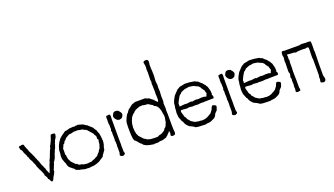

<svg xmlns="http://www.w3.org/2000/svg" viewBox="-69 -1340 3270 1878"><g transform="rotate(-20 1566.5 -401.0)"><path d="M276 -102V-86Q275 -86 265 -62Q264 -59 259.5 -52.5Q255 -46 253 -42Q250 -39 243.5 -21Q237 -3 226 -1Q222 -1 219.5 -2Q217 -3 215 -6.5Q213 -10 212 -11Q211 -12 209 -18L207 -23Q204 -29 194 -39Q194 -48 191 -55Q188 -62 181.5 -71Q175 -80 174 -83V-96Q172 -100 167.5 -111.5Q163 -123 160 -129Q158 -133 153 -144Q148 -155 144 -159Q142 -161 142 -170Q137 -172 138 -176Q135 -178 133.5 -184.5Q132 -191 130 -192Q130 -198 128 -206Q112 -237 108 -253Q106 -257 100.5 -265Q95 -273 92 -280Q89 -287 89 -296Q88 -299 84 -303Q80 -307 79 -308Q80 -313 78 -321Q74 -325 69.5 -337.5Q65 -350 60 -354Q60 -357 52 -381Q51 -385 45 -391Q39 -397 37 -400Q32 -424 32 -428Q40 -438 54 -434Q62 -441 81 -436Q84 -432 92 -405Q108 -370 112 -353Q118 -344 123 -330Q125 -328 127 -324L130 -321Q130 -320 131 -315Q132 -310 133 -308Q135 -304 141 -296Q144 -280 157 -256Q157 -255 158 -251Q159 -247 160 -245Q160 -244 162.5 -241.5Q165 -239 166 -237Q166 -236 166 -233.5Q166 -231 166 -230L170 -226Q173 -221 172 -217Q174 -213 178.5 -198.5Q183 -184 188 -178Q199 -148 205 -140Q205 -135 207 -127Q211 -120 216.5 -105.5Q222 -91 224 -86Q228 -86 229 -88Q230 -90 230.5 -94Q231 -98 232 -99L239 -113Q240 -116 244.5 -133Q249 -150 253 -159Q254 -162 258 -170.5Q262 -179 265 -186.5Q268 -194 268 -201Q279 -218 293 -257.5Q307 -297 317 -313Q317 -316 319 -321Q321 -326 320 -330Q327 -338 335.5 -356.5Q344 -375 347 -381Q353 -401 357 -409Q361 -427 368 -436Q383 -440 404 -434Q407 -434 409 -430Q411 -420 406.5 -408.5Q402 -397 402 -392Q389 -377 385 -364Q379 -343 374 -338Q375 -329 369 -317.5Q363 -306 363 -297Q359 -294 355 -285.5Q351 -277 350 -275Q350 -269 346 -263Q345 -262 344 -257.5Q343 -253 341 -252Q325 -209 324 -203Q315 -192 313 -184Q310 -183 307 -175.5Q304 -168 300 -167Q301 -163 299.5 -158Q298 -153 298 -151Q293 -144 287 -126.5Q281 -109 276 -102Z M474 -395 510 -420Q519 -420 527.5 -421.5Q536 -423 546 -426.5Q556 -430 561 -431Q567 -429 584.5 -432Q602 -435 608 -430Q612 -429 614.5 -431.5Q617 -434 620 -434Q637 -432 647 -436Q656 -434 696 -422Q702 -419 714.5 -410Q727 -401 736 -398Q741 -390 756 -378.5Q771 -367 777 -360Q780 -354 781 -354Q792 -332 802 -323Q803 -313 810.5 -297Q818 -281 819 -271Q824 -241 825 -209Q827 -209 827 -207L822 -171Q821 -167 819.5 -162.5Q818 -158 816 -152.5Q814 -147 813 -144L808 -116Q794 -98 788 -88Q787 -84 782.5 -80.5Q778 -77 778 -74L770 -58Q760 -53 744 -41.5Q728 -30 721 -26Q700 -15 661 -6Q651 -7 632.5 -4Q614 -1 609 -1Q603 -1 589 -3H567Q560 -4 542 -10Q524 -16 513 -15Q503 -21 483 -26Q482 -28 476.5 -32.5Q471 -37 471 -42Q465 -45 455 -53Q450 -58 440 -66Q430 -74 425 -78Q424 -82 414 -100Q412 -102 412 -108Q412 -114 411 -116Q402 -132 389 -174Q389 -196 387 -204Q390 -214 391 -237Q392 -260 392 -264Q394 -268 400 -291.5Q406 -315 414 -323Q414 -330 423 -341Q426 -344 441 -367Q443 -369 454.5 -379.5Q466 -390 474 -395ZM780 -241V-272Q766 -284 765 -299Q760 -304 741.5 -326Q723 -348 712 -359Q708 -359 694 -366Q680 -373 674 -378Q645 -380 630 -386Q624 -386 608.5 -385Q593 -384 589 -386Q562 -376 535 -376Q517 -364 497 -354Q486 -337 469 -326Q469 -323 466.5 -318.5Q464 -314 464 -312Q459 -307 447 -299Q448 -291 442.5 -282.5Q437 -274 436 -272L435 -267Q434 -262 433 -260Q436 -253 433 -206Q433 -202 436 -198.5Q439 -195 439 -192Q438 -182 441.5 -168.5Q445 -155 445 -151Q455 -136 460 -122Q464 -116 476.5 -104.5Q489 -93 494 -85L513 -77Q518 -69 527 -64Q560 -60 570 -51Q577 -52 587.5 -49.5Q598 -47 605 -47Q642 -52 652 -51Q668 -61 691 -67Q701 -77 713 -78Q720 -87 726 -89Q732 -100 750 -116Q757 -136 769 -144Q771 -153 776 -167Q781 -181 783 -187Q782 -195 783 -202.5Q784 -210 786 -218Q788 -226 789 -231Q789 -233 788 -233Q787 -235 783.5 -236.5Q780 -238 780 -241Z M1093 -385Q1092 -379 1089 -371.5Q1086 -364 1083 -360L1080 -355Q1078 -354 1075 -351.5Q1072 -349 1063.5 -346Q1055 -343 1048 -343Q1027 -344 1012 -365Q999 -381 1001 -398Q1002 -405 1009 -415.5Q1016 -426 1018 -430Q1021 -430 1026 -433Q1031 -436 1034 -436Q1038 -437 1065 -431L1073 -422Q1081 -414 1084 -409Q1084 -406 1089 -399Q1094 -392 1093 -385ZM979 -346V-318V-228Q978 -205 979 -163Q980 -121 980 -110Q980 -108 979 -100Q978 -92 979 -88Q979 -82 980 -64Q981 -46 980 -36Q981 -33 983 -28.5Q985 -24 985 -21V-17Q985 -12 982.5 -9Q980 -6 972.5 -3Q965 0 964 1Q944 1 933 -12Q932 -21 939 -39Q938 -46 939 -70.5Q940 -95 938 -103Q937 -107 939 -112Q941 -117 941 -119Q939 -125 939.5 -143Q940 -161 936 -165Q940 -178 938 -207.5Q936 -237 938 -252L934 -271Q934 -274 937 -279Q940 -284 939 -288Q938 -296 938 -310Q938 -324 938 -332L934 -346Q934 -348 935 -351Q936 -354 936 -356Q936 -358 935 -361Q934 -364 934 -365Q934 -366 935 -369.5Q936 -373 936 -375Q933 -408 938 -420Q942 -420 950.5 -422Q959 -424 963 -424.5Q967 -425 975 -423Q979 -416 980 -408.5Q981 -401 980 -388.5Q979 -376 979 -373Q979 -369 979 -364Q979 -359 979 -353.5Q979 -348 979 -346Z M1512 -671V-660Q1514 -643 1512 -622Q1512 -614 1510.5 -599Q1509 -584 1509 -577Q1509 -568 1511.5 -553Q1514 -538 1514 -531Q1514 -528 1513 -522Q1512 -516 1512 -512Q1512 -504 1513 -489Q1514 -474 1514 -466Q1514 -459 1512.5 -443Q1511 -427 1511 -419Q1511 -410 1512 -394.5Q1513 -379 1512.5 -367.5Q1512 -356 1508 -347Q1508 -346 1509.5 -322.5Q1511 -299 1511 -288Q1511 -284 1510 -278Q1509 -272 1509 -269Q1509 -263 1510 -250.5Q1511 -238 1511 -231Q1510 -203 1511 -175Q1511 -165 1511 -116Q1511 -67 1515 -44Q1514 -42 1513 -33Q1512 -24 1509 -22Q1501 -16 1486 -16Q1471 -16 1467 -25Q1466 -29 1466.5 -31.5Q1467 -34 1468.5 -39Q1470 -44 1470 -47Q1470 -61 1467 -72Q1462 -72 1459.5 -65.5Q1457 -59 1456 -58Q1449 -56 1442 -46Q1435 -36 1429 -34Q1427 -33 1423 -28.5Q1419 -24 1416 -22Q1389 -16 1381 -11Q1375 -12 1364 -10Q1353 -8 1347 -9Q1324 -1 1296 -4Q1292 -5 1290 -4.5Q1288 -4 1285.5 -2.5Q1283 -1 1281 -1Q1276 -4 1262.5 -5.5Q1249 -7 1246 -8Q1241 -9 1231.5 -12Q1222 -15 1216 -16Q1198 -26 1188 -30Q1186 -30 1184 -34Q1182 -38 1180 -39Q1179 -41 1176 -43.5Q1173 -46 1172 -49Q1168 -50 1165 -52.5Q1162 -55 1159 -58.5Q1156 -62 1154 -64Q1152 -66 1140.5 -80Q1129 -94 1121 -99Q1104 -106 1102.5 -203Q1101 -300 1110 -312Q1111 -317 1115.5 -325.5Q1120 -334 1121 -339Q1123 -344 1128 -351.5Q1133 -359 1134 -364Q1146 -373 1167 -405Q1176 -411 1191.5 -423.5Q1207 -436 1214 -441Q1244 -450 1251 -454Q1269 -453 1304 -453.5Q1339 -454 1355 -454Q1358 -453 1365.5 -449Q1373 -445 1379 -443Q1385 -441 1392 -441Q1393 -438 1399.5 -434Q1406 -430 1408 -427Q1410 -424 1417 -420Q1424 -416 1426 -414Q1428 -411 1434.5 -404.5Q1441 -398 1444 -394Q1446 -393 1449 -389Q1452 -385 1454 -384Q1461 -376 1463 -378Q1468 -387 1469 -399.5Q1470 -412 1468.5 -431.5Q1467 -451 1467 -458Q1467 -462 1467.5 -471Q1468 -480 1468 -485Q1468 -490 1467.5 -498Q1467 -506 1467 -511Q1467 -548 1465 -559Q1464 -565 1466 -571.5Q1468 -578 1468 -581Q1469 -586 1467 -593Q1465 -600 1465 -604Q1467 -631 1467 -685Q1465 -701 1465 -708Q1465 -714 1466.5 -728Q1468 -742 1467 -750Q1467 -756 1463.5 -768.5Q1460 -781 1460 -788Q1465 -793 1465 -796Q1470 -802 1485 -802Q1498 -804 1504 -799Q1519 -786 1509 -752V-720Q1509 -712 1510.5 -696Q1512 -680 1512 -671ZM1463 -291Q1456 -305 1456 -310Q1447 -324 1446 -329Q1441 -333 1433 -343Q1431 -344 1424.5 -348Q1418 -352 1413 -353Q1410 -360 1405 -365Q1396 -369 1381.5 -378.5Q1367 -388 1363 -391Q1357 -392 1337.5 -393Q1318 -394 1309 -399Q1305 -397 1277 -397Q1273 -396 1265.5 -393Q1258 -390 1254 -389Q1245 -384 1230 -380Q1222 -368 1213 -367Q1212 -363 1208.5 -359.5Q1205 -356 1199.5 -353Q1194 -350 1192 -348Q1191 -347 1190 -345Q1189 -343 1188 -342Q1183 -337 1177 -329Q1172 -324 1172 -321Q1156 -291 1150 -258Q1151 -246 1147 -228Q1150 -186 1150 -184Q1150 -183 1152.5 -174.5Q1155 -166 1154 -159Q1162 -150 1167 -132Q1174 -124 1188.5 -109Q1203 -94 1210 -86Q1218 -85 1238 -69Q1245 -68 1255 -64.5Q1265 -61 1270 -60Q1321 -56 1345 -58Q1356 -63 1364 -68Q1381 -69 1397 -78Q1413 -87 1424 -96Q1425 -98 1428.5 -104Q1432 -110 1433 -113Q1442 -117 1449 -126Q1451 -134 1457 -146Q1463 -158 1465 -164Q1469 -196 1473 -208Q1473 -210 1473 -225.5Q1473 -241 1471 -241Q1471 -247 1463 -291Z M1983 -298V-285Q1983 -283 1984 -277.5Q1985 -272 1984 -269Q1983 -266 1980 -263Q1980 -260 1983 -258Q1986 -256 1986 -254Q1988 -253 1988 -248.5Q1988 -244 1989 -243Q1990 -232 1985 -225Q1959 -224 1906 -224Q1882 -224 1879 -222Q1866 -224 1859.5 -224Q1853 -224 1839 -222Q1825 -220 1819 -220Q1813 -220 1801 -221Q1789 -222 1783 -222Q1780 -222 1774.5 -221Q1769 -220 1767 -220Q1762 -220 1750 -222Q1738 -224 1732 -224Q1727 -224 1718 -222Q1709 -220 1707 -220Q1698 -220 1677.5 -222.5Q1657 -225 1646 -224Q1636 -217 1645 -191.5Q1654 -166 1654 -157Q1655 -153 1660.5 -147Q1666 -141 1668 -138Q1670 -133 1672 -123Q1688 -108 1698 -93Q1722 -76 1740 -68Q1755 -68 1770 -63Q1796 -63 1806 -60Q1831 -60 1849 -66Q1863 -71 1887 -85Q1890 -86 1896.5 -91Q1903 -96 1907 -98Q1923 -121 1929 -127Q1935 -150 1948 -164Q1972 -161 1985 -148Q1987 -137 1974 -104Q1971 -100 1959.5 -89.5Q1948 -79 1945 -71Q1945 -63 1933.5 -50Q1922 -37 1915 -36Q1911 -34 1900.5 -29Q1890 -24 1884 -21.5Q1878 -19 1867.5 -17Q1857 -15 1846 -16Q1843 -16 1837.5 -13.5Q1832 -11 1828 -11Q1819 -12 1779.5 -12.5Q1740 -13 1724 -19Q1721 -19 1717.5 -23Q1714 -27 1712 -28Q1710 -29 1705 -31.5Q1700 -34 1698 -36Q1692 -38 1682.5 -43.5Q1673 -49 1668 -50Q1666 -52 1659.5 -58Q1653 -64 1651 -66.5Q1649 -69 1644 -75Q1639 -81 1636.5 -85.5Q1634 -90 1631 -96Q1628 -102 1627 -109Q1626 -110 1616 -123Q1615 -132 1600 -164Q1600 -171 1597.5 -186Q1595 -201 1595 -209L1598 -239L1600 -272Q1600 -274 1601.5 -276.5Q1603 -279 1603 -280Q1604 -285 1604.5 -297Q1605 -309 1606 -313Q1608 -321 1613.5 -333Q1619 -345 1620 -348Q1621 -350 1628 -361.5Q1635 -373 1638 -380Q1646 -387 1683 -427Q1707 -439 1710 -443Q1765 -455 1769 -455Q1819 -455 1869 -444Q1872 -441 1877 -438.5Q1882 -436 1888 -434Q1894 -432 1898 -430Q1924 -404 1933 -399Q1947 -379 1956 -372Q1958 -364 1970 -348Q1971 -341 1976.5 -324.5Q1982 -308 1983 -298ZM1931 -282Q1938 -291 1937 -296.5Q1936 -302 1931.5 -313Q1927 -324 1928 -331Q1927 -333 1923 -336L1918 -339Q1917 -340 1917 -341Q1917 -342 1917 -343Q1903 -359 1901 -369Q1892 -377 1884 -386Q1881 -387 1864.5 -394Q1848 -401 1840 -406Q1801 -411 1795 -413Q1777 -408 1751 -406Q1719 -393 1713 -391Q1709 -389 1703 -381Q1697 -373 1694 -372Q1693 -371 1691 -371Q1689 -371 1688 -370Q1686 -368 1679 -358Q1677 -356 1675.5 -351.5Q1674 -347 1672 -345Q1671 -344 1667 -338.5Q1663 -333 1663 -329Q1660 -327 1646 -295Q1644 -284 1647 -277Q1647 -276 1645 -269.5Q1643 -263 1646 -263Q1655 -262 1681.5 -265.5Q1708 -269 1720 -265Q1727 -267 1743 -268Q1759 -269 1765 -271Q1768 -271 1772.5 -268Q1777 -265 1781 -266Q1790 -270 1824 -272Q1826 -272 1829.5 -270Q1833 -268 1836 -269Q1842 -270 1854.5 -270Q1867 -270 1874 -272Q1876 -271 1903 -271Q1905 -271 1912 -268Q1919 -265 1925 -266Q1929 -269 1931 -282Z M2261 -385Q2260 -379 2257 -371.5Q2254 -364 2251 -360L2248 -355Q2246 -354 2243 -351.5Q2240 -349 2231.5 -346Q2223 -343 2216 -343Q2195 -344 2180 -365Q2167 -381 2169 -398Q2170 -405 2177 -415.5Q2184 -426 2186 -430Q2189 -430 2194 -433Q2199 -436 2202 -436Q2206 -437 2233 -431L2241 -422Q2249 -414 2252 -409Q2252 -406 2257 -399Q2262 -392 2261 -385ZM2147 -346V-318V-228Q2146 -205 2147 -163Q2148 -121 2148 -110Q2148 -108 2147 -100Q2146 -92 2147 -88Q2147 -82 2148 -64Q2149 -46 2148 -36Q2149 -33 2151 -28.5Q2153 -24 2153 -21V-17Q2153 -12 2150.5 -9Q2148 -6 2140.5 -3Q2133 0 2132 1Q2112 1 2101 -12Q2100 -21 2107 -39Q2106 -46 2107 -70.5Q2108 -95 2106 -103Q2105 -107 2107 -112Q2109 -117 2109 -119Q2107 -125 2107.5 -143Q2108 -161 2104 -165Q2108 -178 2106 -207.5Q2104 -237 2106 -252L2102 -271Q2102 -274 2105 -279Q2108 -284 2107 -288Q2106 -296 2106 -310Q2106 -324 2106 -332L2102 -346Q2102 -348 2103 -351Q2104 -354 2104 -356Q2104 -358 2103 -361Q2102 -364 2102 -365Q2102 -366 2103 -369.5Q2104 -373 2104 -375Q2101 -408 2106 -420Q2110 -420 2118.5 -422Q2127 -424 2131 -424.5Q2135 -425 2143 -423Q2147 -416 2148 -408.5Q2149 -401 2148 -388.5Q2147 -376 2147 -373Q2147 -369 2147 -364Q2147 -359 2147 -353.5Q2147 -348 2147 -346Z M2653 -298V-285Q2653 -283 2654 -277.5Q2655 -272 2654 -269Q2653 -266 2650 -263Q2650 -260 2653 -258Q2656 -256 2656 -254Q2658 -253 2658 -248.5Q2658 -244 2659 -243Q2660 -232 2655 -225Q2629 -224 2576 -224Q2552 -224 2549 -222Q2536 -224 2529.5 -224Q2523 -224 2509 -222Q2495 -220 2489 -220Q2483 -220 2471 -221Q2459 -222 2453 -222Q2450 -222 2444.5 -221Q2439 -220 2437 -220Q2432 -220 2420 -222Q2408 -224 2402 -224Q2397 -224 2388 -222Q2379 -220 2377 -220Q2368 -220 2347.5 -222.5Q2327 -225 2316 -224Q2306 -217 2315 -191.5Q2324 -166 2324 -157Q2325 -153 2330.5 -147Q2336 -141 2338 -138Q2340 -133 2342 -123Q2358 -108 2368 -93Q2392 -76 2410 -68Q2425 -68 2440 -63Q2466 -63 2476 -60Q2501 -60 2519 -66Q2533 -71 2557 -85Q2560 -86 2566.5 -91Q2573 -96 2577 -98Q2593 -121 2599 -127Q2605 -150 2618 -164Q2642 -161 2655 -148Q2657 -137 2644 -104Q2641 -100 2629.5 -89.5Q2618 -79 2615 -71Q2615 -63 2603.5 -50Q2592 -37 2585 -36Q2581 -34 2570.5 -29Q2560 -24 2554 -21.5Q2548 -19 2537.5 -17Q2527 -15 2516 -16Q2513 -16 2507.5 -13.5Q2502 -11 2498 -11Q2489 -12 2449.5 -12.5Q2410 -13 2394 -19Q2391 -19 2387.5 -23Q2384 -27 2382 -28Q2380 -29 2375 -31.5Q2370 -34 2368 -36Q2362 -38 2352.5 -43.5Q2343 -49 2338 -50Q2336 -52 2329.5 -58Q2323 -64 2321 -66.5Q2319 -69 2314 -75Q2309 -81 2306.5 -85.5Q2304 -90 2301 -96Q2298 -102 2297 -109Q2296 -110 2286 -123Q2285 -132 2270 -164Q2270 -171 2267.5 -186Q2265 -201 2265 -209L2268 -239L2270 -272Q2270 -274 2271.5 -276.5Q2273 -279 2273 -280Q2274 -285 2274.5 -297Q2275 -309 2276 -313Q2278 -321 2283.5 -333Q2289 -345 2290 -348Q2291 -350 2298 -361.5Q2305 -373 2308 -380Q2316 -387 2353 -427Q2377 -439 2380 -443Q2435 -455 2439 -455Q2489 -455 2539 -444Q2542 -441 2547 -438.5Q2552 -436 2558 -434Q2564 -432 2568 -430Q2594 -404 2603 -399Q2617 -379 2626 -372Q2628 -364 2640 -348Q2641 -341 2646.5 -324.5Q2652 -308 2653 -298ZM2601 -282Q2608 -291 2607 -296.5Q2606 -302 2601.5 -313Q2597 -324 2598 -331Q2597 -333 2593 -336L2588 -339Q2587 -340 2587 -341Q2587 -342 2587 -343Q2573 -359 2571 -369Q2562 -377 2554 -386Q2551 -387 2534.5 -394Q2518 -401 2510 -406Q2471 -411 2465 -413Q2447 -408 2421 -406Q2389 -393 2383 -391Q2379 -389 2373 -381Q2367 -373 2364 -372Q2363 -371 2361 -371Q2359 -371 2358 -370Q2356 -368 2349 -358Q2347 -356 2345.5 -351.5Q2344 -347 2342 -345Q2341 -344 2337 -338.5Q2333 -333 2333 -329Q2330 -327 2316 -295Q2314 -284 2317 -277Q2317 -276 2315 -269.5Q2313 -263 2316 -263Q2325 -262 2351.5 -265.5Q2378 -269 2390 -265Q2397 -267 2413 -268Q2429 -269 2435 -271Q2438 -271 2442.5 -268Q2447 -265 2451 -266Q2460 -270 2494 -272Q2496 -272 2499.5 -270Q2503 -268 2506 -269Q2512 -270 2524.5 -270Q2537 -270 2544 -272Q2546 -271 2573 -271Q2575 -271 2582 -268Q2589 -265 2595 -266Q2599 -269 2601 -282Z M2952 -425 2972 -430Q3011 -427 3016 -427Q3022 -427 3033 -427.5Q3044 -428 3052.5 -427Q3061 -426 3067 -423Q3070 -418 3070 -378Q3070 -338 3068 -329Q3068 -325 3070 -321Q3072 -317 3071 -313Q3067 -149 3068 -70Q3070 -65 3072 -54.5Q3074 -44 3076 -40Q3076 -25 3075 -18Q3061 -4 3056 -3Q3033 -7 3024 -12Q3022 -19 3022.5 -22.5Q3023 -26 3025 -33.5Q3027 -41 3027 -44Q3027 -61 3026 -67L3030 -86V-253Q3026 -258 3027.5 -299Q3029 -340 3029 -348Q3031 -371 3024 -378Q3017 -380 3005.5 -377Q2994 -374 2986 -375Q2982 -377 2945.5 -376.5Q2909 -376 2896 -370Q2892 -371 2885.5 -373.5Q2879 -376 2876 -376L2840 -378Q2836 -378 2829 -379Q2822 -380 2817 -380.5Q2812 -381 2808 -381Q2805 -378 2805 -374Q2805 -370 2806.5 -365Q2808 -360 2808 -357Q2803 -334 2810 -324Q2805 -305 2807 -241Q2807 -236 2806 -225Q2805 -214 2805 -209Q2805 -192 2806 -157.5Q2807 -123 2807 -105V-42Q2812 -15 2811 -9Q2804 -3 2788.5 -1.5Q2773 0 2764 -6Q2762 -13 2762.5 -16Q2763 -19 2764.5 -26Q2766 -33 2766 -36Q2767 -40 2765.5 -48Q2764 -56 2764 -59Q2764 -64 2765.5 -72Q2767 -80 2767 -85Q2767 -91 2766 -102Q2765 -113 2765 -122.5Q2765 -132 2767 -140Q2768 -144 2765 -149.5Q2762 -155 2762 -159Q2766 -183 2769 -195Q2768 -200 2765.5 -206.5Q2763 -213 2762 -215Q2761 -232 2762.5 -263Q2764 -294 2764 -305Q2764 -309 2763 -317Q2762 -325 2762 -329Q2762 -334 2764 -347Q2766 -360 2766 -367Q2766 -369 2764.5 -374.5Q2763 -380 2762 -384Q2760 -415 2770 -427Q2778 -429 2797 -425Q2823 -424 2875.5 -425Q2928 -426 2952 -425ZM2986 -362 2987 -360 2988 -359 2987 -361Z"/></g></svg>

Font: FuturaRenner Light
Style: Regular
Weight: 300
Designer: BSozoo
Foundry: BSozoo
Version: Version 1.001;PS 001.001;hotconv 1.0.70;makeotf.lib2.5.58329